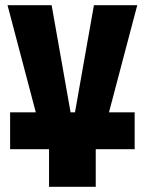

<svg xmlns="http://www.w3.org/2000/svg" viewBox="-20 -580 558 740"><path d="M19 -5V-147H118L9 -560H179L252 -147H269L342 -560H509L400 -147H499V-5H349V140H169V-5Z"/></svg>

Font: Tektur SemiCondensed
Style: Bold
Weight: 700
Width: 4
Designer: Adam Jagosz
Foundry: Adam Jagosz
Version: Version 1.005;gftools[0.9.30]